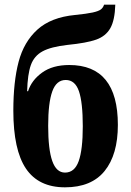

<svg xmlns="http://www.w3.org/2000/svg" viewBox="-20 -791 559 821"><path d="M37 -318Q37 -441 59.5 -526.5Q82 -612 140 -664.5Q198 -717 301 -727Q351 -732 376 -737.5Q401 -743 411 -750.5Q421 -758 425 -771H473Q471 -704 451.5 -670Q432 -636 391 -621.5Q350 -607 269 -599Q198 -591 162 -571.5Q126 -552 112 -513Q98 -474 96 -401H100Q115 -448 160 -480.5Q205 -513 276 -513Q484 -513 484 -257Q484 -130 427.5 -60Q371 10 258 10Q145 10 91 -70Q37 -150 37 -318ZM334 -251Q334 -353 317.5 -401Q301 -449 261 -449Q221 -449 203.5 -400Q186 -351 186 -253Q186 -152 203.5 -102.5Q221 -53 258 -53Q299 -53 316.5 -102Q334 -151 334 -251Z"/></svg>

Font: Noto Serif CondExtraBold
Style: Regular
Weight: 800
Width: 3
Designer: Monotype Design Team
Foundry: Monotype Imaging Inc.
Version: Version 1.001